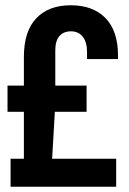

<svg xmlns="http://www.w3.org/2000/svg" viewBox="-20 -713 492 733"><path d="M430.5 -500.9V-487.4H312.3V-513.5Q312.3 -552.1 296 -572.8Q279.8 -593.4 251.1 -593.4Q222.4 -593.4 206.8 -575.2Q191.1 -556.9 191.1 -521.3V-386.2H310.6V-286.3H189.4L179 -106.9H423.5V0H20.4V-106.9H71.2V-286.3H8.7V-386.2H71.2V-495.7Q71.2 -593.4 118.4 -643.1Q165.5 -692.9 250.2 -692.9Q334.9 -692.9 382.7 -644Q430.5 -595.1 430.5 -500.9Z"/></svg>

Font: Puralecka Narrow
Style: Bold
Weight: 700
Designer: Hector Gatti, Marcela Romero, Pablo Cosgaya and Nicolas Silva
Version: Version 1.004;PS 001.004;hotconv 1.0.70;makeotf.lib2.5.58329